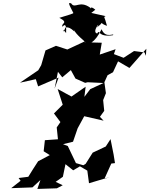

<svg xmlns="http://www.w3.org/2000/svg" viewBox="-20 -1166 972 1249"><path d="M920 -825 852 -834 784 -790 721 -814 732 -846 629 -811 642 -888 530 -891 547 -904 418 -844 344 -868 276 -838 248 -742 229 -709 110 -628 213 -651 228 -604 361 -661 335 -589 357 -699 385 -663 441 -710 471 -655 534 -627 550 -631 653 -626 567 -586 529 -536 537 -602 445 -538 355 -587 388 -485 331 -428 373 -372 349 -337 357 -260 272 -254 264 -182 304 -157 228 -117C206 -84 185 -50 164 -16L101 -8L114 10L53 58L191 53L243 5L223 63L350 59L388 39L342 17L389 -16L406 -98L456 -58L500 -84L548 -56L559 26L693 -14L659 -2L704 -102L728 -105L719 -161L699 -261L668 -213L583 -173L537 -100L522 -91L474 -105L421 -216L390 -228L455 -244L485 -331L528 -410L654 -381L630 -406L658 -445L651 -515L669 -560L659 -631L680 -677L715 -696L748 -767L822 -724L932 -849L929 -803ZM600 -1103C559 -1137 575 -1096 567 -1116C496 -1167 468 -1105 443 -1144C424 -1150 422 -1149 457 -1082C460 -1078 431 -1070 366 -1050C432 -1016 373 -1015 387 -992C387 -992 415 -1034 410 -951C380 -995 386 -931 406 -987C446 -996 476 -936 459 -975C474 -940 535 -895 537 -890C554 -872 595 -884 641 -976C666 -910 728 -955 715 -937C610 -921 632 -981 612 -948C573 -957 642 -1039 611 -988C685 -1043 598 -1024 676 -998C659 -1065 651 -1052 667 -1061L574 -1082Z"/></svg>

Font: Hussar Lance
Style: ExBdObl
Weight: 700
Foundry: Cannot Into Space Fonts, PlusOne Fonts
Version: Version 2.270